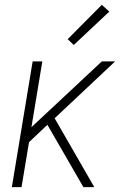

<svg xmlns="http://www.w3.org/2000/svg" viewBox="-20 -774 540 794"><path d="M29 0 115 -520H155L110 -248L401 -520H456L206 -285L370 0H325L217 -187L176 -258L100 -186L69 0ZM285 -588 260 -612 401 -754 432 -726Z"/></svg>

Font: Iosevka SS04 Extralight
Style: Italic
Weight: 200
Italic angle: -9°
Monospace: yes
Designer: Belleve Invis
Foundry: Belleve Invis
Version: Version 19.0.0; ttfautohint (v1.8.4)